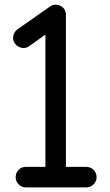

<svg xmlns="http://www.w3.org/2000/svg" viewBox="-20 -798 476 833"><path d="M354 15H92Q74 15 61 2Q48 -11 48 -29Q48 -48 60.5 -61Q73 -74 92 -74H177V-648L107 -598Q92 -587 74 -590.5Q56 -594 45 -609Q34 -624 37.5 -642Q41 -660 56 -671L196 -769Q207 -777 219 -777.5Q231 -778 242 -773Q266 -760 266 -733V-74H354Q373 -74 386 -61Q399 -48 399 -29Q399 -11 386 2Q373 15 354 15Z"/></svg>

Font: Hanken
Style: Book
Weight: 400
Designer: Alfredo Marco Pradil
Foundry: Hanken Design Co.
Version: Version 2.06 2014